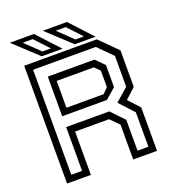

<svg xmlns="http://www.w3.org/2000/svg" viewBox="-151 -960 956 1072"><g transform="rotate(-20 327.0 -424.0)"><path d="M62.5 0V-700H494L597 -597V-380L536 -324L597 -257.5V0H455.5V-207.5L405.5 -257.5H204V0ZM101.5 -38H165.5V-298H422L495 -221.5V-38H559.5V-242.5L481 -328L557.5 -395V-578.5L474 -662H101.5ZM204 -399H425L455.5 -430V-528L425 -558.5H204ZM165.5 -362.5V-598H442.5L493 -547.5V-416.5L431.5 -362.5ZM492.5 -716H369L227 -848H370.5ZM432 -740 354 -823.5H295L381.5 -740ZM296.5 -716H173L31 -848H174.5ZM236 -740 158 -823.5H99L185.5 -740Z"/></g></svg>

Font: Tourney
Style: Regular
Weight: 400
Designer: Tyler Finck
Foundry: Etcetera Type Co
Version: Version 1.015